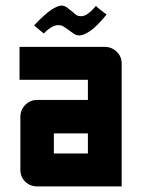

<svg xmlns="http://www.w3.org/2000/svg" viewBox="-20 -668 506 688"><path d="M102 -577Q141 -618 164 -633Q187 -648 201 -648Q211 -648 221 -640.5Q231 -633 243 -623Q248 -618 254 -614Q260 -610 271 -610Q282 -610 294.5 -618.5Q307 -627 324 -647Q323 -647 328.5 -642Q334 -637 342 -631Q351 -624 362 -616Q326 -572 302.5 -556.5Q279 -541 264 -541Q254 -541 245.5 -546.5Q237 -552 229 -558Q228 -559 224 -562Q220 -565 219 -566V-565Q213 -570 206 -574Q199 -578 189 -578Q166 -578 137 -548ZM114 0Q88 0 70.5 -17Q53 -34 53 -60V-250Q53 -274 70.5 -292Q88 -310 114 -310H295V-382H50V-500H355Q380 -500 398 -483Q416 -466 416 -440V0ZM173 -190V-118H295V-190Z"/></svg>

Font: Tschichold
Style: Bold
Weight: 700
Designer: Peter Wiegel
Foundry: Peter Wiegel
Version: Version 1.000; ttfautohint (v1.3)